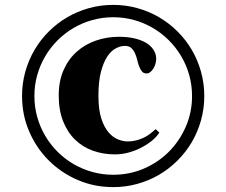

<svg xmlns="http://www.w3.org/2000/svg" viewBox="-20 -745 922 782"><path d="M69.8 -354Q69.8 -405.3 83 -452.6Q96.2 -500 120.4 -541.3Q144.5 -582.5 178.5 -616.5Q212.4 -650.4 253.7 -674.6Q294.9 -698.7 342.3 -711.9Q389.6 -725.1 440.9 -725.1Q492.2 -725.1 539.6 -711.9Q586.9 -698.7 628.2 -674.6Q669.4 -650.4 703.4 -616.5Q737.3 -582.5 761.5 -541.3Q785.6 -500 798.8 -452.6Q812 -405.3 812 -354Q812 -302.7 798.8 -255.4Q785.6 -208 761.5 -166.7Q737.3 -125.5 703.4 -91.6Q669.4 -57.6 628.2 -33.4Q586.9 -9.3 539.6 3.9Q492.2 17.1 440.9 17.1Q363.8 17.1 296.4 -12Q229 -41 178.5 -91.6Q127.9 -142.1 98.9 -209.5Q69.8 -276.9 69.8 -354ZM120.1 -354Q120.1 -309.6 131.6 -268.6Q143.1 -227.5 164.1 -191.9Q185.1 -156.2 214.4 -127Q243.7 -97.7 279.3 -76.9Q314.9 -56.2 355.7 -44.7Q396.5 -33.2 440.9 -33.2Q507.3 -33.2 565.9 -58.3Q624.5 -83.5 668 -127.2Q711.4 -170.9 736.8 -229.2Q762.2 -287.6 762.2 -354Q762.2 -397.9 750.7 -439Q739.3 -480 718.3 -515.6Q697.3 -551.3 668 -580.6Q638.7 -609.9 603 -630.9Q567.4 -651.9 526.4 -663.3Q485.4 -674.8 440.9 -674.8Q397 -674.8 356 -663.3Q314.9 -651.9 279.3 -630.9Q243.7 -609.9 214.4 -580.6Q185.1 -551.3 164.1 -515.6Q143.1 -480 131.6 -439Q120.1 -397.9 120.1 -354ZM488.8 -558.1Q471.7 -558.1 452.6 -548.6Q433.6 -539.1 417.7 -515.9Q401.9 -492.7 391.4 -453.4Q380.9 -414.1 380.9 -355Q380.9 -297.9 392.8 -261.7Q404.8 -225.6 422.9 -205.1Q440.9 -184.6 461.7 -176.8Q482.4 -168.9 500 -168.9Q518.1 -168.9 534.4 -173.1Q550.8 -177.2 565.2 -184.1Q579.6 -190.9 591.6 -200.2Q603.5 -209.5 613.8 -219.2L628.9 -205.1Q619.6 -189.5 601.1 -173.8Q582.5 -158.2 558.3 -145.3Q534.2 -132.3 505.9 -124.3Q477.5 -116.2 448.2 -116.2Q400.4 -116.2 358.6 -131.1Q316.9 -146 285.9 -176Q254.9 -206.1 237.1 -251Q219.2 -295.9 219.2 -356Q219.2 -415 239 -459.7Q258.8 -504.4 292.5 -534.4Q326.2 -564.5 370.8 -579.8Q415.5 -595.2 464.8 -595.2Q498.5 -595.2 526.6 -588.9Q554.7 -582.5 574.5 -570.8Q594.2 -559.1 605.2 -542.2Q616.2 -525.4 616.2 -504.9Q616.2 -496.1 613.3 -485.6Q610.4 -475.1 605 -466.3Q599.6 -457.5 592.5 -451.7Q585.4 -445.8 577.1 -445.8Q564.9 -445.8 558.1 -454.1Q551.3 -462.4 546.6 -474.9Q542 -487.3 538.6 -502Q535.2 -516.6 529.3 -529.1Q523.4 -541.5 514.2 -549.8Q504.9 -558.1 488.8 -558.1Z"/></svg>

Font: Berkshire Swash
Style: Regular
Weight: 400
Designer: Astigmatic (AOETI)
Foundry: Astigmatic (AOETI)
Version: Version 1.001